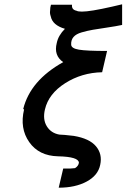

<svg xmlns="http://www.w3.org/2000/svg" viewBox="-20 -727 588 893"><path d="M92 -218 88 -220Q121 -353 274 -438Q229 -469 244 -527Q251 -562 282 -593Q224 -610 216 -651Q211 -665 213 -677Q213 -692 217 -705H315Q312 -682 336 -677Q343 -673 361 -673Q400 -673 501 -696L548 -707V-611Q520 -605 479 -599Q438 -593 412 -588.5Q386 -584 360 -576.5Q334 -569 322 -555Q310 -541 311 -520Q311 -502 347 -496Q383 -490 478 -490L455 -391Q360 -389 283 -340Q206 -291 189 -218Q178 -172 197.5 -140Q217 -108 256 -101Q272 -101 323 -95Q396 -83 426.5 -46.5Q457 -10 446 40Q436 89 383 117.5Q330 146 253 146L274 57Q309 58 329 55Q345 45 347 30Q346 2 250 0Q161 -2 116 -66Q71 -130 92 -218Z"/></svg>

Font: Coval
Style: Italic
Weight: 400
Foundry: Context Ltd
Version: Version 001.000